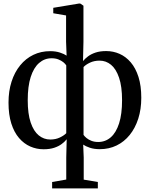

<svg xmlns="http://www.w3.org/2000/svg" viewBox="-20 -839 854 1094"><path d="M277 234.5V198L357.5 184V58.5L360 -45.5Q349.5 -32 332 -18.8Q314.5 -5.5 289 3Q263.5 11.5 228 11.5Q188.5 11.5 152.5 -4.2Q116.5 -20 88.5 -52.5Q60.5 -85 44.5 -135.2Q28.5 -185.5 28.5 -254.5Q28.5 -320 45.8 -373.8Q63 -427.5 94.8 -466.5Q126.5 -505.5 170 -526.5Q213.5 -547.5 266 -547.5Q297 -547.5 321.5 -539.5Q346 -531.5 359.5 -522L356.5 -601.5V-751L283.5 -763.5V-794.5L431 -819H437L455.5 -806.5V-601.5L453 -491Q464 -504.5 481.5 -517.8Q499 -531 524.5 -539.5Q550 -548 585 -548Q625.5 -548 661.2 -532.2Q697 -516.5 725 -483.8Q753 -451 769 -400.8Q785 -350.5 785 -281.5Q785 -216.5 767.8 -162.8Q750.5 -109 719 -70Q687.5 -31 644.2 -10Q601 11 548.5 11Q516.5 11 492 2.8Q467.5 -5.5 454 -15L457 58.5V184.5L537.5 198V234.5ZM266.5 -44Q297 -44 321 -55.5Q345 -67 357.5 -80V-466.5Q352 -475.5 340.5 -484.8Q329 -494 312.5 -500.5Q296 -507 274 -507Q233.5 -507 202.8 -480.2Q172 -453.5 155 -400.5Q138 -347.5 138 -268Q138 -190.5 154.8 -141Q171.5 -91.5 200.5 -67.8Q229.5 -44 266.5 -44ZM539.5 -30Q580.5 -30 611 -56.5Q641.5 -83 658.5 -135.8Q675.5 -188.5 675.5 -268Q675.5 -346 658.5 -396Q641.5 -446 612.8 -469.8Q584 -493.5 547.5 -493.5Q516.5 -493.5 492.5 -482Q468.5 -470.5 456 -457V-70.5Q461.5 -62 473 -52.5Q484.5 -43 501.2 -36.5Q518 -30 539.5 -30Z"/></svg>

Font: Merriweather 72pt
Style: Regular
Weight: 400
Version: Version 2.100